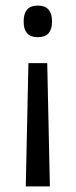

<svg xmlns="http://www.w3.org/2000/svg" viewBox="-20 -518 272 689"><path d="M159 151 149.5 -291.5H82L72.5 151ZM115.5 -498Q90 -498 77.5 -483.8Q65 -469.5 65 -443.5V-438.5Q65 -412.5 77.5 -398.5Q90 -384.5 115.5 -384.5Q141.5 -384.5 154 -398.5Q166.5 -412.5 166.5 -438.5V-443.5Q166.5 -469.5 154 -483.8Q141.5 -498 115.5 -498Z"/></svg>

Font: Anek Malayalam Medium
Style: Regular
Weight: 400
Version: Version 1.003